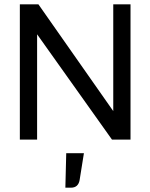

<svg xmlns="http://www.w3.org/2000/svg" viewBox="-20 -647 697 890"><path d="M585 0H499L152 -488V0H72V-627H158L505 -132V-627H585ZM349 188Q346 205 336 214Q326 223 309 223H283L287 63H369Z"/></svg>

Font: Blinker
Style: Regular
Weight: 400
Designer: Juergen Huber
Foundry: supertype
Version: 1.017